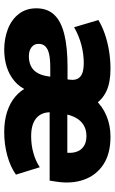

<svg xmlns="http://www.w3.org/2000/svg" viewBox="168 -714 557 934"><g transform="rotate(90 447.0 -247.5)"><path d="M222 11Q168 11 121.5 -7Q75 -25 47.5 -61Q20 -97 21 -149Q22 -201 53.5 -233.5Q85 -266 148 -281.5Q211 -297 306 -297H384L371 -213H308Q269 -213 244 -207.5Q219 -202 206.5 -189.5Q194 -177 194 -157Q193 -136 209.5 -122.5Q226 -109 254 -109Q281 -109 301 -118.5Q321 -128 333 -147Q345 -166 350 -192L368 -306Q373 -341 354 -358.5Q335 -376 288 -376Q244 -376 199.5 -364.5Q155 -353 113 -329L78 -447Q107 -465 146 -478.5Q185 -492 228.5 -499Q272 -506 315 -506Q381 -506 423 -486.5Q465 -467 489 -429H463Q497 -467 544 -486.5Q591 -506 646 -506Q728 -506 780.5 -471.5Q833 -437 854.5 -377Q876 -317 864 -241L859 -210H500L514 -296H739L722 -283Q727 -313 720 -337Q713 -361 693.5 -375Q674 -389 642 -389Q611 -389 588.5 -375Q566 -361 553 -336.5Q540 -312 535 -282L529 -243Q519 -183 548.5 -151.5Q578 -120 643 -120Q686 -120 725 -131Q764 -142 794 -162L830 -46Q792 -19 737.5 -4Q683 11 623 11Q568 11 524.5 -3Q481 -17 450.5 -43Q420 -69 403 -105H422Q406 -65 375 -39Q344 -13 305 -1Q266 11 222 11Z"/></g></svg>

Font: Nunito Sans 11pt Black
Style: Italic
Weight: 900
Italic angle: -9°
Version: Version 3.101;gftools[0.9.27]